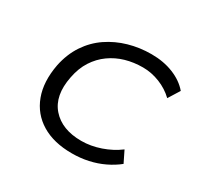

<svg xmlns="http://www.w3.org/2000/svg" viewBox="-117 -638 800 780"><g transform="rotate(30 283.0 -247.5)"><path d="M305 8Q220 8 163 -26.5Q106 -61 82.5 -124Q59 -187 75 -272Q87 -330 116 -373.5Q145 -417 187 -445.5Q229 -474 279.5 -488.5Q330 -503 385 -503Q442 -503 488 -484.5Q534 -466 562 -433L529 -380Q500 -408 461 -423.5Q422 -439 382 -439Q339 -439 301 -428Q263 -417 231.5 -394.5Q200 -372 178 -338Q156 -304 147 -257Q128 -162 175 -108.5Q222 -55 313 -55Q357 -55 402 -70.5Q447 -86 483 -113L509 -60Q483 -39 450.5 -23.5Q418 -8 381.5 0Q345 8 305 8Z"/></g></svg>

Font: Nunito Sans 7pt SemiExpanded Light
Style: Italic
Weight: 300
Width: 6
Italic angle: -9°
Designer: Vernon Adams
Foundry: Vernon Adams
Version: Version 3.101;gftools[0.9.27]